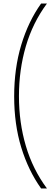

<svg xmlns="http://www.w3.org/2000/svg" viewBox="-20 -820 314 1084"><path d="M60 -276Q60 -434 100 -566.5Q140 -699 212 -800H245Q165 -692 126 -559Q87 -426 87 -277Q87 -128 126 4Q165 136 245 244H212Q140 143 100 12.5Q60 -118 60 -276Z"/></svg>

Font: Noto Sans Tamil Condensed Thin
Style: Regular
Weight: 100
Width: 3
Designer: Jelle Bosma - Monotype Design Team
Foundry: Monotype Imaging Inc.
Version: Version 2.004; ttfautohint (v1.8.4.7-5d5b)